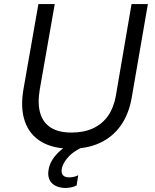

<svg xmlns="http://www.w3.org/2000/svg" viewBox="-20 -720 758 940"><path d="M95 -284 168 -700H248L175 -284Q163 -215 176.5 -167.5Q190 -120 228.5 -95.5Q267 -71 330 -71Q391 -71 436 -92Q481 -113 509 -153Q537 -193 547 -250L624 -700H704L625 -243Q611 -161 571 -105Q531 -49 469.5 -20.5Q408 8 327 8Q239 8 181.5 -26.5Q124 -61 101.5 -126.5Q79 -192 95 -284ZM218 110Q225 68 262 30Q299 -8 358 -30L387 0Q373 5 355 16Q326 33 306.5 58Q287 83 283 104Q279 125 286.5 135.5Q294 146 310 148Q324 149 338 146.5Q352 144 363 138L355 188Q342 195 324.5 198Q307 201 292 200Q249 196 230 172Q211 148 218 110Z"/></svg>

Font: Fixel Italic Variable Display Thin
Style: Italic
Weight: 100
Italic angle: -10°
Designer: AlfaBravo + MacPaw
Foundry: Kyrylo Tkachov, Marchela Mozhyna, Serhii Makarenko, Maria Weinstein, Zakhar Kryvoshyya
Version: Version 1.210;Glyphs 3.2 (3217)